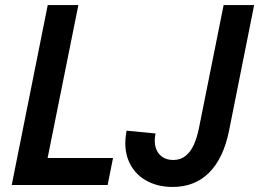

<svg xmlns="http://www.w3.org/2000/svg" viewBox="-20 -740 1037 768"><path d="M26.9 0 170.9 -719.7H293.5L170.4 -107.9H432.1L410.6 0ZM670.4 7.8Q608.4 7.8 562 -19.3Q515.6 -46.4 494.4 -96.9Q473.1 -147.5 486.3 -217.3L602.1 -206.1Q595.7 -174.3 602.5 -150.6Q609.4 -127 627.4 -113.5Q645.5 -100.1 672.9 -100.1Q702.1 -100.1 722.4 -116.5Q742.7 -132.8 755.4 -161.1Q768.1 -189.5 775.4 -225.6L874.5 -719.7H996.6L896 -216.3Q874 -107.4 816.9 -49.8Q759.8 7.8 670.4 7.8Z"/></svg>

Font: Reddit Sans SemiBold
Style: Italic
Weight: 600
Italic angle: -11.25°
Designer: Stephen Hutchings
Version: Version 1.013